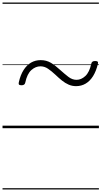

<svg xmlns="http://www.w3.org/2000/svg" viewBox="-20 -1015 803 1520"><path d="M582 -333Q551 -333 523.5 -345Q496 -357 470.5 -377.5Q445 -398 419 -423Q388 -452 360 -471Q332 -490 300 -490Q262 -490 228.5 -460.5Q195 -431 180 -361Q176 -340 151 -340Q135 -340 130.5 -345.5Q126 -351 129 -364Q142 -422 167 -461Q192 -500 226 -519.5Q260 -539 302 -539Q347 -539 382.5 -518Q418 -497 452 -465Q491 -430 521.5 -406.5Q552 -383 586 -383Q623 -383 655.5 -413Q688 -443 703 -512Q707 -532 733 -532Q747 -532 752.5 -527.5Q758 -523 755 -509Q741 -451 716.5 -412Q692 -373 658 -353Q624 -333 582 -333ZM0 475H763V485H0ZM0 -20H763V0H0ZM0 -505H763V-500H0ZM0 -995H763V-985H0Z"/></svg>

Font: Playwrite CZ Guides
Style: Regular
Weight: 400
Designer: Veronika Burian, José Scaglione
Foundry: TypeTogether
Version: Version 1.003